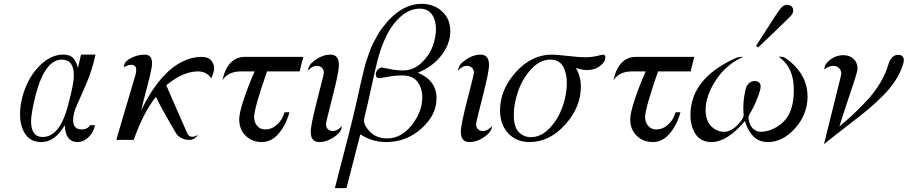

<svg xmlns="http://www.w3.org/2000/svg" viewBox="-20 -725 4704 995"><path d="M84 -131.8Q84 -201.7 113 -273.4Q142.1 -345.2 195.1 -393.6Q248 -441.9 307.1 -441.9Q328.1 -441.9 343 -435.5Q357.9 -429.2 366.5 -414.6Q375 -399.9 377.4 -394Q379.9 -388.2 383.8 -373L399.9 -441.9H475.1Q457 -360.8 427.5 -291.5Q397.9 -222.2 378.4 -179.7Q358.9 -137.2 358.9 -103Q358.9 -54.2 402.8 -54.2Q433.6 -54.2 446.8 -76.2H473.1Q463.4 -36.1 437.3 -12.5Q411.1 11.2 382.8 11.2Q318.8 11.2 315.9 -75.2H314.9Q265.1 10.7 194.8 11.2Q138.7 11.2 111.3 -29.8Q84 -70.8 84 -131.8ZM141.1 -96.2Q141.1 -15.1 201.2 -15.1Q290 -15.1 333 -180.2Q334 -184.1 334 -185.1Q362.8 -291 362.8 -333Q362.8 -416 300.8 -416Q212.9 -416 165 -233.9Q141.1 -138.2 141.1 -96.2Z M583 0Q584 -5.9 587.9 -17.3Q591.8 -28.8 592.8 -35.2L682.1 -336.9Q686 -353 686 -362.8Q686 -388.7 660.2 -389.2Q642.1 -389.2 621.1 -376Q621.1 -377.9 622.6 -382.1Q624 -386.2 624 -387.7Q624 -389.2 625 -392.1Q626 -395 627 -396.5Q627.9 -397.9 629.4 -400.9Q630.9 -403.8 632.8 -405.5Q634.8 -407.2 637.5 -409.7Q640.1 -412.1 643.1 -414.6Q646 -417 649.9 -418.9Q687 -441.9 730 -441.9Q768.1 -441.9 768.1 -397Q768.1 -370.1 742.4 -274.2Q716.8 -178.2 711.9 -151.9Q736.8 -206.1 767.8 -253.4Q798.8 -300.8 837.9 -341.3Q877 -381.8 925.5 -406Q974.1 -430.2 1023.9 -430.2Q1059.1 -430.2 1074.5 -411.6Q1089.8 -393.1 1089.8 -370.1Q1089.8 -355 1075.2 -319.8H1074.2Q1050.3 -355 1005.9 -355Q928.7 -355 841.8 -283.2Q845.7 -272 949.2 -37.1Q957 -16.1 976.1 -16.1Q990.2 -16.1 1005.9 -26.9Q988.8 0 959 0Q926.8 0 900.9 -22.9Q894 -29.8 865.5 -79.8Q836.9 -129.9 812 -175.8L788.1 -223.1Q724.1 -144 672.9 0Z M1132.8 -311Q1160.6 -430.2 1249 -430.2H1551.8L1532.7 -355H1363.8Q1296.9 -163.1 1296.9 -118.2Q1296.9 -91.3 1312.7 -72.8Q1328.6 -54.2 1355 -54.2Q1387.2 -54.2 1412.1 -76.2Q1437 -98.1 1445.8 -120.1L1454.6 -143.1H1480Q1461.9 -77.1 1424.3 -33Q1386.7 11.2 1336.7 11.2Q1286.6 11.2 1253.2 -21.5Q1219.7 -54.2 1219.7 -106Q1219.7 -140.1 1243.9 -212.2Q1268.1 -284.2 1299.8 -355H1230Q1163.1 -355 1133.8 -311Z M1574.2 -357.9Q1580.1 -382.8 1591.3 -395Q1596.2 -398.9 1603.5 -405.8Q1647.5 -441.9 1692.4 -441.9Q1736.3 -441.9 1736.3 -388.2Q1736.3 -352.1 1702.9 -221.9Q1669.4 -91.8 1669.4 -82Q1669.4 -64 1679.9 -54.9Q1690.4 -45.9 1704.6 -45.9Q1728.5 -45.9 1752.4 -71.8Q1749.5 -57.6 1748 -53.7Q1746.6 -49.8 1741 -42Q1735.4 -34.2 1723.1 -23.9Q1680.2 11.2 1634.3 11.2Q1590.3 11.2 1590.3 -42Q1590.3 -78.1 1624.3 -209Q1658.2 -339.8 1658.2 -348.1Q1658.2 -364.3 1647.7 -374Q1637.2 -383.8 1622.6 -383.8Q1597.2 -383.8 1574.2 -357.9Z M1715.3 250Q1718.3 235.8 1763.9 62Q1809.6 -111.8 1840.3 -252Q1840.3 -253.9 1847.9 -286.9Q1855.5 -319.8 1857.4 -327.9Q1859.4 -335.9 1866.9 -366.9Q1874.5 -397.9 1879.4 -411.4Q1884.3 -424.8 1893.8 -452.9Q1903.3 -481 1912.4 -498Q1921.4 -515.1 1933.8 -538.1Q1946.3 -561 1960.9 -580.1Q1975.6 -599.1 1991.2 -617.2Q2072.3 -705.1 2164.6 -705.1Q2228.5 -705.1 2271 -666Q2313.5 -627 2313.5 -564Q2313.5 -498 2268.3 -439Q2223.1 -379.9 2145.5 -348.1Q2242.7 -308.1 2242.2 -214.8Q2242.2 -128.9 2163.8 -58.8Q2085.4 11.2 1981.4 11.2Q1909.7 11.2 1847.2 -28.8L1775.4 250ZM1866.2 -101.1Q1866.2 -73.2 1899.2 -40.5Q1932.1 -7.8 1986.3 -7.8Q2059.6 -7.8 2114 -76.9Q2168.5 -146 2168.5 -221.2Q2168.5 -266.1 2144.3 -300Q2120.1 -334 2064.5 -334Q2027.3 -334 1989.7 -326.9Q1952.1 -319.8 1948.2 -319.8Q1927.2 -319.8 1927.2 -339.8Q1927.2 -352.1 1937.3 -363.5Q1947.3 -375 1960.4 -375Q1963.4 -375 1998.8 -367.4Q2034.2 -359.9 2068.4 -359.9H2069.3Q2121.1 -359.9 2162.1 -397.5Q2203.1 -435.1 2221.2 -482.9Q2239.3 -530.8 2239.3 -575.2Q2239.3 -620.1 2218.3 -650.1Q2197.3 -680.2 2155.3 -680.2Q2100.1 -680.2 2050.3 -633.5Q2000.5 -586.9 1968.3 -507.8Q1949.2 -461.9 1936.8 -413.6Q1924.3 -365.2 1904.8 -274.2Q1885.3 -183.1 1869.1 -118.2Q1866.2 -107.9 1866.2 -101.1Z M2352.1 -357.9Q2357.9 -382.8 2369.1 -395Q2374 -398.9 2381.3 -405.8Q2425.3 -441.9 2470.2 -441.9Q2514.2 -441.9 2514.2 -388.2Q2514.2 -352.1 2480.7 -221.9Q2447.3 -91.8 2447.3 -82Q2447.3 -64 2457.8 -54.9Q2468.3 -45.9 2482.4 -45.9Q2506.3 -45.9 2530.3 -71.8Q2527.3 -57.6 2525.9 -53.7Q2524.4 -49.8 2518.8 -42Q2513.2 -34.2 2501 -23.9Q2458 11.2 2412.1 11.2Q2368.2 11.2 2368.2 -42Q2368.2 -78.1 2402.1 -209Q2436 -339.8 2436 -348.1Q2436 -364.3 2425.5 -374Q2415 -383.8 2400.4 -383.8Q2375 -383.8 2352.1 -357.9Z M2571.3 -152.8Q2571.3 -259.8 2652.8 -350.8Q2734.4 -441.9 2840.3 -441.9Q2861.3 -441.9 2922.4 -435.1Q2983.4 -428.2 3010.3 -428.2Q3035.2 -428.2 3055.7 -431.6Q3076.2 -435.1 3088.4 -438.5Q3100.6 -441.9 3103.5 -441.9Q3117.7 -441.9 3117.2 -425.8Q3117.2 -404.8 3089.8 -383.3Q3062.5 -361.8 3020.5 -361.8Q2999.5 -361.8 2964.4 -373Q2990.2 -328.1 2990.2 -275.9Q2990.2 -168.9 2908.7 -78.9Q2827.1 11.2 2724.1 11.2Q2656.2 11.2 2613.8 -34.2Q2571.3 -79.6 2571.3 -152.8ZM2642.6 -129.9Q2642.6 -65.9 2668.9 -40Q2695.3 -14.2 2730.5 -14.2Q2783.7 -14.2 2827.6 -60.1Q2871.6 -106 2894.5 -169.9Q2917.5 -233.9 2917.5 -294.9Q2917.5 -346.7 2897.5 -381.3Q2877.4 -416 2831.5 -416Q2778.3 -416 2733.4 -367.4Q2688.5 -318.8 2665.5 -253.4Q2642.6 -188 2642.6 -129.9Z M3159.2 -311Q3187 -430.2 3275.4 -430.2H3578.1L3559.1 -355H3390.1Q3323.2 -163.1 3323.2 -118.2Q3323.2 -91.3 3339.1 -72.8Q3355 -54.2 3381.3 -54.2Q3413.6 -54.2 3438.5 -76.2Q3463.4 -98.1 3472.2 -120.1L3481 -143.1H3506.3Q3488.3 -77.1 3450.7 -33Q3413.1 11.2 3363 11.2Q3313 11.2 3279.5 -21.5Q3246.1 -54.2 3246.1 -106Q3246.1 -140.1 3270.3 -212.2Q3294.4 -284.2 3326.2 -355H3256.3Q3189.5 -355 3160.2 -311Z M3558.1 -128.9Q3558.1 -317.9 3792 -423.8Q3804.2 -429.7 3818.8 -430.2H3831.1Q3743.2 -391.1 3689.9 -309.6Q3636.7 -228 3636.7 -155.8Q3636.7 -99.6 3665.8 -70.8Q3694.8 -42 3731.9 -42Q3767.1 -42 3800.5 -75.9Q3834 -109.9 3834 -128.9Q3834 -130.9 3833 -143.3Q3832 -155.8 3832 -168Q3832 -194.8 3837.4 -230Q3842.8 -265.1 3850.1 -278.8Q3864.3 -304.7 3892.1 -305.2Q3905.3 -305.2 3913.6 -297.6Q3921.9 -290 3921.9 -276.9Q3921.9 -259.8 3904.8 -215.8Q3887.7 -171.9 3866.7 -137.2Q3858.9 -124 3858.9 -116.2Q3858.9 -113.3 3859.4 -108.2Q3859.9 -103 3863.8 -90.1Q3867.7 -77.1 3874.3 -67.6Q3880.9 -58.1 3893.8 -50Q3906.7 -42 3923.8 -42Q3961.9 -42 4003.4 -65.9Q4044.9 -89.8 4066.9 -129.9Q4093.8 -177.7 4093.8 -261.2Q4093.8 -376.5 4016.1 -430.2Q4018.1 -430.2 4021 -430.7Q4023.9 -431.2 4025.9 -431.2Q4041 -431.2 4053.7 -421.9Q4164.6 -342.8 4165 -224.1Q4165 -133.3 4101.1 -61Q4037.1 11.2 3960 11.2Q3912.1 11.2 3882.6 -19.8Q3853 -50.8 3840.8 -98.1Q3749 10.7 3668 11.2Q3612.8 11.2 3585.4 -28.8Q3558.1 -68.8 3558.1 -128.9ZM3897.9 -486.8Q3918.9 -520 3951.7 -570.8Q4009.8 -662.6 4025.4 -681.4Q4041 -700.2 4059.1 -700.2Q4072.3 -700.2 4081.5 -692.1Q4090.8 -684.1 4090.8 -669.9Q4090.8 -656.7 4077.9 -642.3Q4064.9 -627.9 3981 -547.9Q3937 -505.9 3908.7 -479Z M4250 22 4335 -319.8Q4339.8 -339.8 4339.8 -342.8Q4339.8 -360.8 4327.9 -372.3Q4315.9 -383.8 4297.9 -383.8Q4275.9 -383.8 4251 -365.2Q4251 -367.2 4252.4 -373Q4253.9 -378.9 4254.4 -379.9Q4254.9 -380.9 4256.3 -385.5Q4257.8 -390.1 4259.5 -392.1Q4261.2 -394 4263.7 -397.5Q4266.1 -400.9 4269.5 -404.1Q4272.9 -407.2 4276.9 -411.1Q4309.1 -439 4351.1 -439Q4383.3 -439 4403.6 -419.9Q4423.8 -400.9 4423.8 -370.1Q4423.8 -356.9 4411.4 -318.4Q4398.9 -279.8 4374 -205.8Q4349.1 -131.8 4330.1 -69.8Q4370.1 -103 4399.7 -130.6Q4429.2 -158.2 4470.7 -202.1Q4512.2 -246.1 4541.7 -295.7Q4571.3 -345.2 4585 -395Q4600.1 -440.9 4635.3 -440.9Q4648.4 -440.9 4656.2 -433.3Q4664.1 -425.8 4664.1 -413.1Q4664.1 -398.9 4649.2 -362.5Q4634.3 -326.2 4605 -286.1Q4580.1 -252 4542 -215.6Q4503.9 -179.2 4477.5 -157Q4451.2 -134.8 4371.1 -73Q4291 -11.2 4250 22Z"/></svg>

Font: CMU Classical Serif
Style: Italic
Weight: 500
Italic angle: -14.04°
Version: Version 0.7.0